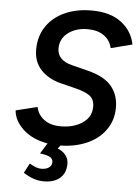

<svg xmlns="http://www.w3.org/2000/svg" viewBox="-61 -757 734 1013"><g transform="rotate(5 306.5 -250.0)"><path d="M101 174 128 123Q165 145 190 145Q215 145 230.5 134.5Q246 124 246 105Q246 87 229 78Q212 69 177 65L212 9Q132 -5 83 -49.5Q34 -94 29 -150L143 -178Q151 -138 184.5 -112.5Q218 -87 273 -87Q341 -87 388 -118.5Q435 -150 435 -205Q435 -244 410 -262.5Q385 -281 332 -294L255 -313Q188 -330 148.5 -372Q109 -414 109 -479Q109 -549 143.5 -601Q178 -653 240 -681.5Q302 -710 383 -710Q482 -710 540.5 -665.5Q599 -621 613 -550L500 -521Q491 -562 457.5 -586Q424 -610 370 -610Q309 -610 267.5 -578.5Q226 -547 226 -496Q226 -432 307 -413L390 -392Q478 -370 516.5 -324Q555 -278 555 -211Q555 -143 518.5 -92Q482 -41 419.5 -14Q357 13 281 14L268 31Q295 41 310.5 61.5Q326 82 326 106Q326 156 295 183Q264 210 208 210Q156 210 101 174Z"/></g></svg>

Font: Oak Sans Semibold
Style: Italic
Weight: 600
Italic angle: -9.49998°
Foundry: Erik Kennedy, Walven
Version: Version 1.000